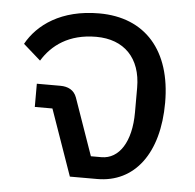

<svg xmlns="http://www.w3.org/2000/svg" viewBox="-45 -606 662 651"><g transform="rotate(5 286.0 -280.0)"><path d="M216 0H309C436 0 516 -105 516 -278C516 -454 425 -560 267 -560C138 -560 59 -502 22 -435L81 -383C114 -437 171 -480 264 -480C359 -480 417 -421 417 -320V-236C417 -136 377 -75 317 -75H281L213 -269C204 -294 183 -304 157 -304H77V-225H137Z"/></g></svg>

Font: IBM Plex Thai Text
Style: Regular
Weight: 450
Designer: Mike Abbink, Paul van der Laan, Pieter van Rosmalen, Ben Mitchell, Mark Frömberg
Foundry: Bold Monday
Version: Version 1.0